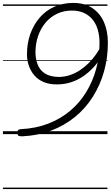

<svg xmlns="http://www.w3.org/2000/svg" viewBox="-20 -915 756 1310"><path d="M480 -895Q558 -895 610.5 -859.5Q663 -824 689.5 -763.5Q716 -703 716 -624Q716 -520 689.5 -426.5Q663 -333 613 -254Q563 -175 491 -116.5Q419 -58 329 -24Q239 10 133 15Q116 15 108.5 12.5Q101 10 99 -5Q98 -23 104 -28Q110 -33 125 -34Q225 -39 309 -71.5Q393 -104 458 -158.5Q523 -213 567.5 -285.5Q612 -358 635.5 -443Q659 -528 659 -622Q659 -673 646.5 -714Q634 -755 610 -783.5Q586 -812 551 -827.5Q516 -843 471 -843Q415 -843 369 -821Q323 -799 290 -759.5Q257 -720 239.5 -668Q222 -616 222 -557Q222 -513 237 -474.5Q252 -436 287 -413.5Q322 -391 380 -390Q419 -390 455.5 -402Q492 -414 524 -435Q556 -456 584 -483.5Q612 -511 634 -542.5Q656 -574 672 -606L679 -539Q652 -492 618 -455.5Q584 -419 544.5 -392.5Q505 -366 460.5 -352.5Q416 -339 368 -339Q317 -339 278.5 -355Q240 -371 215 -400Q190 -429 177 -466Q164 -503 164 -544Q164 -619 186.5 -682.5Q209 -746 250 -794Q291 -842 349.5 -868.5Q408 -895 480 -895ZM0 365H713V375H0ZM0 -20H713V0H0ZM0 -505H713V-500H0ZM0 -885H713V-875H0Z"/></svg>

Font: Playwrite DK Uloopet Guides
Style: Regular
Weight: 400
Designer: Veronika Burian, José Scaglione
Foundry: TypeTogether
Version: Version 1.003